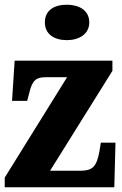

<svg xmlns="http://www.w3.org/2000/svg" viewBox="-20 -793 518 813"><path d="M263 -623C314 -623 358 -648 358 -698C358 -750 314 -773 263 -773C210 -773 170 -750 170 -698C170 -648 210 -623 263 -623ZM0 0H464L469 -189H407L401 -152C389 -85 370 -70 319 -70H192L456 -493V-536H42L31 -366H95L104 -400C117 -455 135 -466 173 -466H264L0 -41Z"/></svg>

Font: Noto Serif Ethiopic Condensed Black
Style: Regular
Weight: 900
Width: 3
Designer: Monotype Design Team
Foundry: Monotype Imaging Inc.
Version: Version 2.102